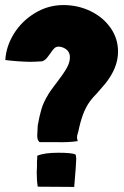

<svg xmlns="http://www.w3.org/2000/svg" viewBox="-20 -733 491 758"><path d="M170 -359 169 -358Q175 -369 197 -398L204 -407Q230 -441 243 -463.5Q256 -486 256 -507Q256 -535 227 -546Q218 -549 212 -549Q201 -549 194 -542Q187 -535 177 -520Q175 -518 170 -510.5Q165 -503 159 -498Q153 -493 146 -491Q120 -489 99 -489Q82 -489 52 -491L28 -493L1 -496Q4 -550 35 -600Q66 -650 118 -681.5Q170 -713 230 -713Q288 -713 337.5 -689Q387 -665 416.5 -623Q446 -581 446 -529Q446 -465 395 -402L363 -365Q348 -350 335 -333Q318 -309 307.5 -280.5Q297 -252 289 -213L288 -210Q284 -198 284 -191Q284 -185 287 -176Q269 -173 244.5 -172Q220 -171 202 -172H136Q130 -178 128.5 -184Q127 -190 127 -199L129 -238Q136 -277 144 -303.5Q152 -330 170 -359ZM125 -52 126 -76V-96L127 -108V-118Q154 -130 210 -130Q264 -130 278 -123Q279 -122 280 -117Q281 -112 281 -106Q281 -98 279 -70L273 5L129 4Q125 -20 125 -52Z"/></svg>

Font: Londrina Solid Black
Style: Regular
Weight: 900
Designer: Marcelo Magalhaes
Foundry: Marcelo Magalhães
Version: Version 1.002